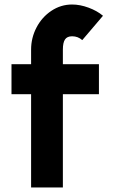

<svg xmlns="http://www.w3.org/2000/svg" viewBox="-20 -812 501 852"><path d="M118 20V-394H31V-527H118V-592Q118 -644 142 -690Q166 -736 208 -764Q250 -792 300 -792Q335 -792 373 -778Q411 -764 437 -742L345 -634Q326 -651 300 -651Q278 -651 268.5 -637Q259 -623 259 -592V-527H419V-394H259V20Z"/></svg>

Font: SUIT ExtraBold
Style: Regular
Weight: 800
Designer: Sunn Youn; Korean Glyphs from Source Han Sans (Sandoll Communications; Soo-young Jang, Joo-yeon Kang)
Foundry: Sunn
Version: Version 1.008